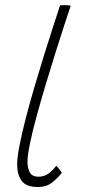

<svg xmlns="http://www.w3.org/2000/svg" viewBox="-20 -736 362 772"><path d="M228.5 -41Q214.5 -22.5 191 -3.2Q167.5 16 132 16Q86 16 67.5 -8.5Q49 -33 49 -74.5Q49 -103 58.5 -151.5Q68 -200 83.5 -260Q99 -320 118 -384.8Q137 -449.5 156.5 -512Q176 -574.5 193 -627Q210 -679.5 221.5 -714.5Q232.5 -715.5 240.5 -715.5Q247.5 -715.5 253.8 -714.8Q260 -714 264.5 -713Q255 -685.5 238.8 -635.8Q222.5 -586 203 -524Q183.5 -462 163.8 -396Q144 -330 127.2 -268.8Q110.5 -207.5 100.5 -159.2Q90.5 -111 90.5 -85.5Q90.5 -59 100.2 -42.2Q110 -25.5 134.5 -25.5Q157.5 -25.5 174.8 -38Q192 -50.5 206 -69.5Q208.5 -67.5 211.8 -63.8Q215 -60 218.8 -55.2Q222.5 -50.5 225.2 -46.8Q228 -43 228.5 -41Z"/></svg>

Font: Grandstander Thin Thin
Style: Italic
Weight: 250
Italic angle: -15°
Version: Version 1.200